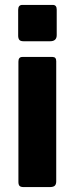

<svg xmlns="http://www.w3.org/2000/svg" viewBox="-20 -762 305 782"><path d="M209 -24Q209 -11 203 -5.5Q197 0 182 0H77Q64 0 59.5 -5Q55 -10 55 -21V-511Q55 -530 71 -530H194Q209 -530 209 -513ZM211 -619Q211 -594 184 -594H76Q63 -594 58.5 -600Q54 -606 54 -617V-722Q54 -742 71 -742H195Q211 -742 211 -723Z"/></svg>

Font: Libre Franklin Thin
Style: Bold
Weight: 700
Version: Version 3.000